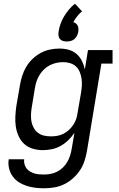

<svg xmlns="http://www.w3.org/2000/svg" viewBox="-20 -799 640 1032"><path d="M217 213Q192 213 168 210Q144 207 121.5 199.5Q99 192 80 179.5Q61 167 47.5 148Q34 129 28.5 105Q23 81 27 57H110Q108 70 111.5 83Q115 96 122.5 106Q130 116 141 122.5Q152 129 164.5 133Q177 137 190.5 138Q204 139 217 139Q235 139 253 135.5Q271 132 287.5 123.5Q304 115 318 101.5Q332 88 341.5 71.5Q351 55 356.5 38Q362 21 365 3L380 -85Q366 -64 347 -45.5Q328 -27 305.5 -14.5Q283 -2 258.5 3Q234 8 210 8Q210 8 210 8Q210 8 210 8Q182 8 155.5 0Q129 -8 110 -25.5Q91 -43 80 -67.5Q69 -92 65 -118.5Q61 -145 62.5 -173.5Q64 -202 68 -230L87 -340Q91 -365 99 -390.5Q107 -416 120.5 -439Q134 -462 154 -481.5Q174 -501 198 -514Q222 -527 248 -532.5Q274 -538 299 -538Q325 -538 349 -531.5Q373 -525 391 -509.5Q409 -494 420 -472Q431 -450 436 -426L453 -530H585V-457H525L447 15Q442 42 433.5 68Q425 94 409 117.5Q393 141 371 160.5Q349 180 323.5 192Q298 204 271 208.5Q244 213 217 213ZM254 -66Q271 -66 288 -69Q305 -72 321 -80Q337 -88 350.5 -100.5Q364 -113 374 -128Q384 -143 389.5 -159.5Q395 -176 397 -193L416 -303Q419 -322 420 -341Q421 -360 418 -378.5Q415 -397 408 -413.5Q401 -430 388 -442Q375 -454 357 -459.5Q339 -465 320 -465Q301 -465 283 -461Q265 -457 248 -448.5Q231 -440 217 -426.5Q203 -413 193 -397Q183 -381 177 -363.5Q171 -346 168 -328L150 -218Q147 -199 146.5 -180Q146 -161 149.5 -143.5Q153 -126 162 -110.5Q171 -95 185 -84.5Q199 -74 217 -70Q235 -66 254 -66ZM339 -576Q328 -576 318 -579Q308 -582 302 -589.5Q296 -597 294.5 -607.5Q293 -618 295 -629Q298 -650 305.5 -671Q313 -692 324.5 -711Q336 -730 350.5 -747.5Q365 -765 383 -779L421 -738Q406 -726 394.5 -711Q383 -696 374 -680Q382 -678 388 -673Q394 -668 397.5 -661Q401 -654 401.5 -645.5Q402 -637 401 -629Q399 -618 394 -607.5Q389 -597 380.5 -589.5Q372 -582 361 -579Q350 -576 339 -576Z"/></svg>

Font: Iosevka Curly Slab Extended
Style: Italic
Weight: 400
Width: 7
Italic angle: -9°
Monospace: yes
Designer: Belleve Invis
Foundry: Belleve Invis
Version: Version 11.1.0; ttfautohint (v1.8.3)